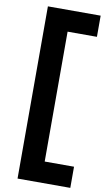

<svg xmlns="http://www.w3.org/2000/svg" viewBox="-110 -940 633 1143"><g transform="rotate(10 206.0 -368.5)"><path d="M83 152.3V-888.7H401.9V-760.7H224.6V24.4H401.9V152.3Z"/></g></svg>

Font: Newest Shape
Style: Bold
Weight: 700
Designer: Wojciech Kalinowski "wmk69" (wmk69@o2.pl)
Foundry: Wojciech Kalinowski "wmk69" (wmk69@o2.pl)
Version: Version 1.0.0; 2022-02-24